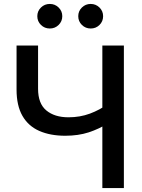

<svg xmlns="http://www.w3.org/2000/svg" viewBox="-20 -960 725 980"><path d="M313 -267.1Q236.8 -267.1 180.7 -291.7Q124.5 -316.4 94.5 -368.7Q64.5 -420.9 64.5 -502.9V-727.5H174.3V-506.8Q174.3 -431.2 216.6 -396.2Q258.8 -361.3 329.6 -361.3Q388.2 -361.3 439 -380.1Q489.7 -398.9 532.2 -430.2V-331.1Q485.8 -301.8 432.6 -284.4Q379.4 -267.1 313 -267.1ZM502.4 0V-727.5H612.3V0ZM442.9 -814.5Q416.5 -814.5 397.9 -832.8Q379.4 -851.1 379.4 -877.4Q379.4 -903.3 397.9 -921.6Q416.5 -939.9 442.9 -939.9Q469.2 -939.9 487.8 -921.6Q506.3 -903.3 506.3 -877.4Q506.3 -851.1 488 -832.8Q469.7 -814.5 442.9 -814.5ZM234.4 -814.5Q207.5 -814.5 189 -832.8Q170.4 -851.1 170.4 -877.4Q170.4 -903.3 189 -921.6Q207.5 -939.9 234.4 -939.9Q260.7 -939.9 279.3 -921.6Q297.9 -903.3 297.9 -877.4Q297.9 -851.1 279.3 -832.8Q260.7 -814.5 234.4 -814.5Z"/></svg>

Font: Inter 24pt Medium
Style: Regular
Weight: 500
Designer: Rasmus Andersson
Foundry: rsms
Version: Version 4.001;git-66647c0bb